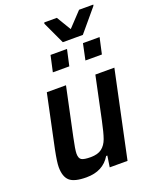

<svg xmlns="http://www.w3.org/2000/svg" viewBox="-161 -966 846 1063"><g transform="rotate(-20 261.5 -435.0)"><path d="M35 -98Q35 -127 49 -197L115 -510H228L168 -227Q153 -157 153 -134Q153 -106 167.5 -97.5Q182 -89 221 -89Q263 -89 286.5 -107Q310 -125 322 -158.5Q334 -192 348 -259L401 -510H513L405 0H300L310 -66H303Q259 8 161 8Q90 8 62.5 -16.5Q35 -41 35 -98ZM184 -602 205 -697H302L281 -602ZM376 -602 396 -697H494L473 -602ZM293 -740 232 -871 234 -878H308L359 -793L439 -878H523L521 -871L411 -740Z"/></g></svg>

Font: Saira Semi Condensed Medium
Style: Italic
Weight: 500
Width: 4
Italic angle: -12°
Designer: Hector Gatti with collaboration of the Omnibus-Type team
Foundry: Omnibus-Type
Version: Version 1.001; ttfautohint (v1.8)